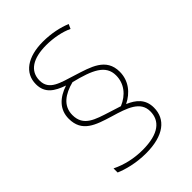

<svg xmlns="http://www.w3.org/2000/svg" viewBox="-221 -859 960 960"><g transform="rotate(-45 259.0 -379.0)"><path d="M82 -395C82 -301 154 -278 243 -251C328 -226 397 -203 397 -133C397 -67 349 -23 233 -23C173 -23 116 -36 65 -61V-32C102 -16 163 1 233 1C360 1 423 -52 423 -133C423 -193 386 -223 337 -244C390 -270 429 -317 429 -381C429 -478 343 -500 258 -527C180 -552 114 -564 114 -633C114 -701 170 -735 263 -735C314 -735 370 -724 406 -706L417 -730C376 -747 323 -759 263 -759C155 -759 88 -712 88 -633C88 -569 131 -543 190 -522C126 -501 82 -460 82 -395ZM108 -395C108 -460 159 -494 225 -511C338 -483 403 -454 403 -381C403 -323 367 -278 311 -255L251 -274C173 -299 108 -316 108 -395Z"/></g></svg>

Font: Noto Sans Meetei Mayek Thin
Style: Regular
Weight: 100
Designer: Monotype Design Team and Neelakash Kshetrimayum
Foundry: Monotype Imaging Inc.
Version: Version 2.002